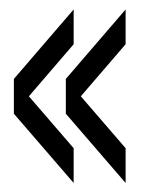

<svg xmlns="http://www.w3.org/2000/svg" viewBox="-20 -519 349 415"><path d="M139.2 -423.4 10 -273.2V-348.4L139.2 -498.6ZM139.2 -123.5 10 -273.2V-348.4L139.2 -198.7ZM251.5 -423.4 122.3 -273.2V-348.4L251.5 -498.6ZM251.5 -123.5 122.3 -273.2V-348.4L251.5 -198.7Z"/></svg>

Font: Big Shoulders Thin
Style: Regular
Weight: 100
Designer: Patric King
Foundry: XO Type Co
Version: Version 2.002